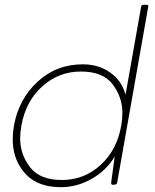

<svg xmlns="http://www.w3.org/2000/svg" viewBox="-20 -770 645 800"><path d="M234 10Q124 10 72 -63Q33 -116 33 -190Q33 -217 38 -246Q58 -357 136.5 -429.5Q215 -502 325 -502Q391 -502 439.5 -467.5Q488 -433 503 -375L568 -742Q569 -750 577 -750H591Q598 -750 598 -744L468 -8Q467 0 450 0Q443 0 443 -8L458 -118Q423 -59 361.5 -24.5Q300 10 234 10ZM238 -20Q330 -20 398.5 -82Q467 -144 485 -246Q490 -274 490 -299Q490 -365 449.5 -418.5Q409 -472 317 -472Q225 -472 156 -410Q87 -348 69 -246Q64 -218 64 -193Q64 -127 105 -73.5Q146 -20 238 -20Z"/></svg>

Font: YamahaIndonesia935. App Thin
Style: Italic
Weight: 100
Italic angle: -10°
Designer: Dalton Maag Ltd
Foundry: Dalton Maag Ltd
Version: Version 1.002; January 01, 2024; Regular/Italic